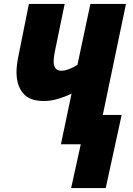

<svg xmlns="http://www.w3.org/2000/svg" viewBox="-20 -734 677 977"><path d="M518 223 599 -149H503L621 -714H440L374 -404Q356 -392 333 -383Q310 -374 292 -374Q253 -374 253 -422Q253 -442 259 -471L309 -714H127L73 -445Q64 -401 64 -367Q64 -300 97 -260Q130 -220 202 -220Q238 -220 274 -230.5Q310 -241 344 -257L290 0H391L342 223Z"/></svg>

Font: Noto Sans Display SemiCondensed Black
Style: Italic
Weight: 900
Width: 4
Designer: Monotype Design team
Foundry: Monotype Imaging Inc.
Version: 1.000